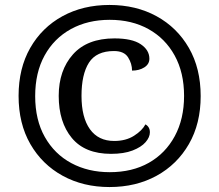

<svg xmlns="http://www.w3.org/2000/svg" viewBox="-20 -745 885 775"><path d="M422 10Q316 10 233 -35.5Q150 -81 102.5 -163.5Q55 -246 55 -358Q55 -469 102 -551.5Q149 -634 232 -679.5Q315 -725 422 -725Q529 -725 612 -679.5Q695 -634 742.5 -551.5Q790 -469 790 -357Q790 -246 742.5 -163.5Q695 -81 612 -35.5Q529 10 422 10ZM428 -124Q323 -124 270 -188Q217 -252 217 -358Q217 -461 274.5 -525.5Q332 -590 442 -590Q513 -590 548 -566.5Q583 -543 583 -508Q583 -486 562.5 -473Q542 -460 513 -460Q513 -488 497 -513.5Q481 -539 440 -539Q369 -539 339 -492Q309 -445 309 -358Q309 -271 343 -223.5Q377 -176 441 -176Q488 -176 521 -197Q554 -218 567 -243Q585 -233 585 -211Q585 -191 567.5 -171Q550 -151 515 -137.5Q480 -124 428 -124ZM423 -50Q514 -50 581 -88Q648 -126 685.5 -195.5Q723 -265 723 -358Q723 -452 685 -521Q647 -590 579.5 -627.5Q512 -665 423 -665Q334 -665 266 -627.5Q198 -590 160 -521Q122 -452 122 -357Q122 -261 161 -192Q200 -123 268 -86.5Q336 -50 423 -50Z"/></svg>

Font: Noto Serif Khojki
Style: Bold
Weight: 700
Version: Version 2.003